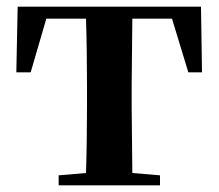

<svg xmlns="http://www.w3.org/2000/svg" viewBox="-20 -556 656 576"><path d="M237 0H460V-30L377 -37L375 -235V-301L377 -500H496L545 -339H586L583 -536H33L29 -339H72L119 -500H238C240 -443 241 -357 241 -301V-235C241 -179 240 -95 238 -37L156 -30V0Z"/></svg>

Font: Noto Serif KR
Style: Bold
Weight: 700
Designer: Ryoko NISHIZUKA 西塚涼子 (kana & ideographs); Frank Grießhammer (Latin, Greek & Cyrillic); Wenlong ZHANG 张文龙 (bopomofo); San
Foundry: Adobe
Version: Version 2.001;hotconv 1.1.0;makeotfexe 2.6.0